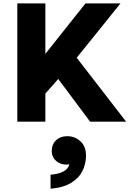

<svg xmlns="http://www.w3.org/2000/svg" viewBox="-20 -720 773 1136"><path d="M82.4 0V-700H248.4V-401.2L485.9 -700H692.9L433.9 -378.2L726.4 0H513.1L324.6 -252.8L248.4 -166.2V0ZM279.1 396.5V313.6Q321.6 310.8 352.4 296.1Q383.1 281.5 390.4 251.8Q365 257 341.1 248.8Q317.1 240.6 301.7 221.1Q286.2 201.6 286.2 174Q286.2 133.6 311.7 109.7Q337.1 85.8 377.8 85.8Q423 85.8 455.9 115.9Q488.8 146.1 488.8 200.4Q488.8 251.4 466.6 293.9Q444.4 336.4 397.9 363.6Q351.4 390.9 279.1 396.5Z"/></svg>

Font: Geologica-Sharp
Style: Regular
Weight: 100
Designer: Sindre Bremnes, Frode Helland
Foundry: Monokrom Skriftforlag AS
Version: Version 1.010;gftools[0.9.28]